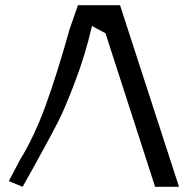

<svg xmlns="http://www.w3.org/2000/svg" viewBox="-20 -719 741 739"><path d="M669 0H577L386 -591L334 -619Q309 -510 269.5 -406Q230 -302 204 -251Q178 -200 126 -106Q117 -90 113 -82L67 0L14 -22L56 -102Q112 -193 156 -314Q200 -435 248 -607L280 -699H442Z"/></svg>

Font: Coval
Style: Light
Weight: 300
Foundry: Context Ltd
Version: Version 001.000